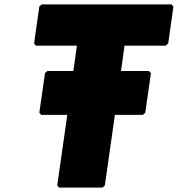

<svg xmlns="http://www.w3.org/2000/svg" viewBox="-20 -852 814 879"><path d="M144 -643H332L316 -527H197L186 -517L160 -336L169 -326H288L242 -3L251 7H449L460 -3L506 -326H634L645 -336L671 -517L662 -527H534L550 -643H738L750 -653L774 -822L765 -832H171L160 -822L136 -653Z"/></svg>

Font: Hussar Woodtype
Style: UltraObl
Weight: 900
Foundry: Cannot Into Space Fonts
Version: Version 1.07